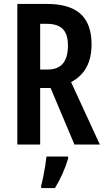

<svg xmlns="http://www.w3.org/2000/svg" viewBox="-20 -734 533 975"><path d="M218 -714Q334 -714 389.5 -663Q445 -612 445 -509Q445 -442 420 -394Q395 -346 341 -317L487 0H358L237 -287H184V0H68V-714ZM218 -613H184V-381H223Q325 -381 325 -503Q325 -560 299 -586.5Q273 -613 218 -613ZM326 71Q315 109 297 149Q279 189 259 221H189V209Q194 191 199.5 164Q205 137 209.5 109Q214 81 216 61H326Z"/></svg>

Font: Noto Sans Lao ExtraCondensed SemiBold
Style: Regular
Weight: 600
Width: 2
Designer: Monotype Design Team
Foundry: Monotype Imaging Inc.
Version: Version 2.003; ttfautohint (v1.8.4.7-5d5b)